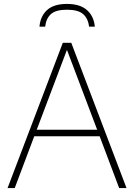

<svg xmlns="http://www.w3.org/2000/svg" viewBox="-20 -958 683 978"><path d="M18.5 0 300 -740H343L624.5 0H587L487.5 -264H154.5L55 0ZM167 -297H475L321 -704ZM181 -822Q185.5 -875.5 219.8 -906.8Q254 -938 321 -938Q388 -938 423.2 -906.5Q458.5 -875 463 -822H434Q428.5 -864.5 403 -886.5Q377.5 -908.5 321 -908.5Q264.5 -908.5 239.8 -886.5Q215 -864.5 210 -822Z"/></svg>

Font: Encode Sans Th
Style: Regular
Weight: 100
Designer: Multiple Designers
Foundry: Impallari Type
Version: Version 3.002; ttfautohint (v1.8.3) -l 8 -r 50 -G 200 -x 14 